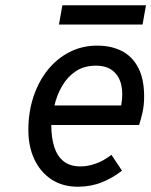

<svg xmlns="http://www.w3.org/2000/svg" viewBox="-20 -696 574 728"><path d="M275.5 12Q217 12 175 -15.8Q133 -43.5 110.2 -92Q87.5 -140.5 87.5 -203Q87.5 -270 106.5 -328Q125.5 -386 160.2 -429.8Q195 -473.5 243 -498.2Q291 -523 348.5 -523Q402 -523 442 -502.5Q482 -482 504.2 -439.2Q526.5 -396.5 526.5 -330Q526.5 -298.5 520.8 -272Q515 -245.5 507.5 -222H174.5Q174.5 -174 185.8 -138.8Q197 -103.5 221.5 -84.2Q246 -65 285.5 -65Q313.5 -65 343.5 -75.8Q373.5 -86.5 402.5 -109L442.5 -49Q408 -21.5 366.2 -4.8Q324.5 12 275.5 12ZM186.5 -296H439.5Q447.5 -340 439.8 -374Q432 -408 408 -427.5Q384 -447 343.5 -447Q299 -447 267.2 -425.8Q235.5 -404.5 215.5 -370Q195.5 -335.5 186.5 -296ZM203.5 -603 216.5 -676H533.5L520.5 -603Z"/></svg>

Font: Overpass
Style: Italic
Weight: 400
Italic angle: -10°
Designer: Delve Withrington, Dave Bailey, Thomas Jockin
Foundry: Delve Fonts LLC
Version: Version 4.000